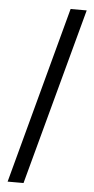

<svg xmlns="http://www.w3.org/2000/svg" viewBox="-58 -775 450 916"><g transform="rotate(5 167.0 -316.5)"><path d="M90.8 106.4H14.6L242.2 -740.2H319.3Z"/></g></svg>

Font: WEMIX Pretendard
Style: Regular
Weight: 400
Designer: Base glyphs from Inter by Rasmus Andersson; Hangeul glyphs from Noto Sans CJK(Source Han Sans) by Jang Soo-young and Kan
Foundry: Kil Hyung-jin
Version: Version 1.000